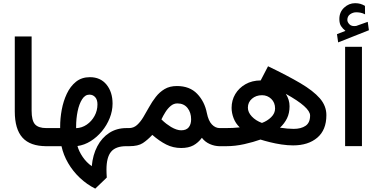

<svg xmlns="http://www.w3.org/2000/svg" viewBox="-20 -903 2327 1186"><path d="M71.3 -677.7H175.3V-219.7Q175.3 -158.7 196 -135.3Q216.8 -111.8 266.6 -111.8H278.8V0H266.6Q166.5 0 118.9 -52.7Q71.3 -105.5 71.3 -214.8Z M259.3 0V-111.8H351.6V-121.6Q351.6 -171.4 361.3 -224.6Q371.1 -277.8 392.6 -323.7Q414.1 -369.6 449.2 -397.9Q484.4 -426.3 535.2 -426.3Q600.6 -426.3 637.9 -380.4Q675.3 -334.5 675.3 -263.2Q675.3 -217.8 657.7 -173.6Q640.1 -129.4 609.6 -92.5Q579.1 -55.7 540 -31.2Q501 -6.8 458.5 -1Q467.3 31.7 490.7 66.2Q514.2 100.6 546.9 123.5Q553.2 53.7 581.1 0.7Q608.9 -52.2 654.8 -82Q700.7 -111.8 760.7 -111.8H776.9V0H759.8Q694.8 0 666.3 34.2Q637.7 68.4 637.7 145Q637.7 156.2 638.2 168.7Q638.7 181.2 639.6 193.8L568.4 262.2Q516.6 236.3 473.4 195.6Q430.2 154.8 400.9 104.5Q371.6 54.2 359.9 0ZM532.2 -318.4Q505.4 -318.4 487.1 -289.6Q468.8 -260.7 459.5 -215.6Q450.2 -170.4 450.2 -121.6V-111.3Q486.3 -112.8 516.1 -133.3Q545.9 -153.8 564 -186.8Q582 -219.7 582 -258.3Q582 -287.1 568.1 -302.7Q554.2 -318.4 532.2 -318.4Z M778.8 0H757.3V-111.8H776.4Q805.2 -111.8 826.2 -130.6Q847.2 -149.4 865 -179Q882.8 -208.5 901.1 -241.7Q919.4 -274.9 942.4 -304.4Q965.3 -334 996.8 -352.8Q1028.3 -371.6 1072.8 -371.6Q1151.9 -371.6 1198 -323.5Q1244.1 -275.4 1257.8 -204.6Q1267.6 -156.2 1289.1 -134Q1310.5 -111.8 1337.4 -111.8H1350.1V0H1336.9Q1305.7 0 1275.6 -13.4Q1245.6 -26.9 1227.1 -51.8Q1204.6 -21.5 1174.6 -5.1Q1144.5 11.2 1099.1 11.2Q1049.3 11.2 1006.8 -10.3Q964.4 -31.7 920.9 -69.8Q891.1 -38.1 862.1 -19Q833 0 778.8 0ZM1075.7 -264.2Q1053.2 -264.2 1034.9 -249Q1016.6 -233.9 1002.2 -211.2Q987.8 -188.5 977.1 -165.5Q992.7 -149.9 1007.8 -138.4Q1022.9 -127 1036.6 -118.7Q1071.8 -98.1 1099.1 -98.1Q1130.9 -98.1 1145.8 -116.7Q1160.6 -135.3 1160.6 -166Q1160.6 -208 1138.2 -236.1Q1115.7 -264.2 1075.7 -264.2Z M1588.9 -41Q1545.9 -25.4 1489.3 -12.7Q1432.6 0 1378.9 0H1330.6V-111.8H1372.6Q1397.5 -111.8 1417.7 -112.8Q1438 -113.8 1460.9 -116.2Q1435.5 -140.1 1423.1 -172.6Q1410.6 -205.1 1410.6 -236.8Q1410.6 -283.7 1433.3 -321.8Q1456.1 -359.9 1496.3 -382.8Q1536.6 -405.8 1590.3 -406.2L1635.7 -493.7Q1754.9 -436.5 1835 -389.4Q1915 -342.3 1955.6 -295.7Q1996.1 -249 1996.1 -191.9Q1996.1 -100.1 1939.9 -52.5Q1883.8 -4.9 1790.5 -4.9Q1756.8 -4.9 1719.2 -10.5Q1681.6 -16.1 1647.5 -24.7Q1613.3 -33.2 1588.9 -41ZM1709.5 -114.3Q1758.3 -106.9 1793.9 -106.9Q1839.8 -106.9 1867.7 -126Q1895.5 -145 1895.5 -189.5Q1895.5 -240.2 1745.6 -323.2Q1768.6 -287.1 1768.6 -246.6Q1768.6 -204.1 1752.9 -172.1Q1737.3 -140.1 1709.5 -114.3ZM1511.2 -237.8Q1511.2 -209.5 1535.4 -183.6Q1559.6 -157.7 1598.1 -143.6Q1631.3 -155.8 1655.3 -179.4Q1679.2 -203.1 1679.2 -232.9Q1679.2 -269.5 1655.5 -292.2Q1631.8 -314.9 1598.6 -314.9Q1561.5 -314.9 1536.4 -293.2Q1511.2 -271.5 1511.2 -237.8Z M2113.8 -712.4Q2097.2 -725.6 2086.7 -741.7Q2076.2 -757.8 2076.2 -785.6Q2076.2 -828.1 2105.7 -855.7Q2135.3 -883.3 2173.3 -883.3Q2191.9 -883.3 2206.1 -879.2Q2220.2 -875 2234.4 -866.7L2234.9 -814.5Q2219.7 -822.3 2206.3 -824.7Q2192.9 -827.1 2180.2 -827.1Q2160.2 -827.1 2142.8 -814.9Q2125.5 -802.7 2125.5 -779.3Q2126 -765.1 2139.4 -752Q2152.8 -738.8 2179.7 -742.7Q2180.7 -742.7 2181.9 -743.2Q2183.1 -743.7 2184.1 -744.1L2251.5 -768.1L2258.8 -716.3L2068.8 -641.1L2061.5 -691.9ZM2215.8 -613.8V-0.5H2111.8V-613.8Z"/></svg>

Font: Vazirmatn RD Medium
Style: Regular
Weight: 500
Designer: Saber Rastikerdar
Foundry: Saber Rastikerdar
Version: Version 33.003